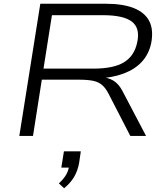

<svg xmlns="http://www.w3.org/2000/svg" viewBox="-20 -725 881 1024"><path d="M83 0 195 -705H545Q636 -705 694.5 -681.5Q753 -658 776.5 -611.5Q800 -565 786 -493Q773 -435 736 -395Q699 -355 638.5 -332.5Q578 -310 497 -306L503 -315L517 -314Q557 -312 585.5 -294.5Q614 -277 634 -238L759 0H675L559 -225Q543 -256 524 -272Q505 -288 476.5 -294Q448 -300 401 -300H203L156 0ZM212 -359H477Q586 -359 641.5 -393Q697 -427 712 -500Q728 -575 683.5 -609.5Q639 -644 529 -644H257ZM322 279 294 253Q319 230 332 208Q345 186 349 159L363 169H307L321 82H411L402 144Q394 187 375 219Q356 251 322 279Z"/></svg>

Font: Nunito Sans 10pt Expanded Light
Style: Italic
Weight: 300
Width: 7
Italic angle: -9°
Designer: Vernon Adams
Foundry: Vernon Adams
Version: Version 3.101;gftools[0.9.27]